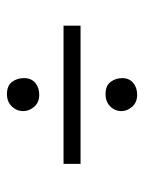

<svg xmlns="http://www.w3.org/2000/svg" viewBox="49 -482 415 553"><g transform="rotate(-90 256.5 -205.5)"><path d="M260 -300Q238 -300 225.5 -314.5Q213 -329 213 -346Q213 -365 226.5 -379Q240 -393 262 -393Q286 -393 297 -378.5Q308 -364 308 -344Q308 -323 294.5 -311.5Q281 -300 260 -300ZM61 -181V-230H459V-181ZM260 -18Q238 -18 225.5 -32.5Q213 -47 213 -63Q213 -82 226.5 -95.5Q240 -109 262 -109Q286 -109 297 -94.5Q308 -80 308 -61Q308 -41 294.5 -29.5Q281 -18 260 -18Z"/></g></svg>

Font: Junicode
Style: Italic
Weight: 400
Italic angle: -11°
Designer: Peter S. Baker
Version: Version 2.100; ttfautohint (v1.8.4)